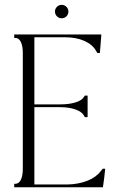

<svg xmlns="http://www.w3.org/2000/svg" viewBox="-20 -790 528 810"><path d="M260.3 -721.2Q252 -712.9 240.2 -712.9Q228.5 -712.9 220.2 -721.2Q211.9 -729.5 211.9 -741.2Q211.9 -752.9 220.2 -761.2Q228.5 -769.5 240.2 -769.5Q252 -769.5 260.3 -761.2Q268.6 -752.9 268.6 -741.2Q268.6 -729.5 260.3 -721.2ZM413.1 -78.1H423.8Q419.9 -37.1 415 -5.9Q415 -2 414.1 0H413.1H335.9H125H100.6H76.2H40V-14.6H44.9Q59.6 -14.6 67.9 -31.5Q76.2 -48.3 76.2 -78.1V-566.4Q76.2 -596.2 67.9 -613Q59.6 -629.9 44.9 -629.9H40V-644.5H76.2H100.6H125H329.1H403.3H407.2V-638.7Q406.2 -628.9 404.3 -602.5Q402.3 -576.2 401.4 -566.4H390.6L384.8 -576.2Q370.1 -602.5 335.4 -617.7Q300.8 -632.8 254.9 -632.8H125V-349.6H232.4Q271.5 -349.6 298.3 -357.9Q325.2 -366.2 334 -380.9L337.9 -386.7H349.6V-349.6V-343.8V-337.9V-295.9H337.9L334 -302.7Q325.2 -318.8 298.1 -328.4Q271 -337.9 232.4 -337.9H125V-11.7H264.6Q311 -12.7 348.4 -27.3Q385.7 -42 405.3 -68.4Z"/></svg>

Font: Elaris
Style: Regular
Weight: 500
Version: Version 1.0